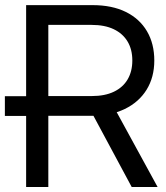

<svg xmlns="http://www.w3.org/2000/svg" viewBox="-20 -748 664 768"><path d="M134.3 -284.2H-0.5V-363.3H134.3ZM84.5 0V-727.5H350.1Q428.2 -727.5 483.4 -700.2Q538.6 -672.9 567.9 -623Q597.2 -573.2 597.2 -505.9Q597.2 -439 566.4 -389.2Q535.6 -339.4 479 -312Q422.4 -284.7 344.7 -284.7H133.8V-363.8H347.7Q399.4 -363.8 435.5 -381.1Q471.7 -398.4 490.5 -430.4Q509.3 -462.4 509.3 -505.9Q509.3 -550.3 490.2 -582Q471.2 -613.8 435.1 -631.1Q398.9 -648.4 346.7 -648.4H173.3V0ZM506.8 0 331.1 -327.1H431.6L610.4 0Z"/></svg>

Font: Inter 28pt
Style: Regular
Weight: 400
Designer: Rasmus Andersson
Foundry: rsms
Version: Version 4.001;git-66647c0bb